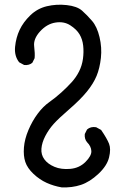

<svg xmlns="http://www.w3.org/2000/svg" viewBox="-20 -810 540 826"><path d="M245.1 -3.9Q210.9 -9.8 180.7 -23.4Q150.4 -37.1 124 -62Q97.7 -86.9 88.9 -113.3Q80.1 -139.6 83 -175.8Q85.9 -211.9 102.5 -251Q119.1 -290 142.1 -320.8Q165 -351.6 191.9 -370.6Q218.8 -389.6 243.7 -412.1Q268.6 -434.6 288.1 -456.1Q307.6 -477.5 320.3 -502.9Q333 -528.3 336.9 -557.1Q340.8 -585.9 337.9 -613.3Q335 -640.6 322.3 -662.1Q309.6 -683.6 282.2 -701.2Q254.9 -718.8 218.3 -712.9Q181.6 -707 152.3 -674.8Q123 -642.6 127 -610.8Q130.9 -579.1 128.9 -559.6L119.1 -540Q105.5 -528.3 84 -530.3L62.5 -542Q41 -569.3 44.9 -608.9Q48.8 -648.4 64.5 -681.6Q80.1 -714.8 110.4 -744.1Q140.6 -773.4 181.6 -783.2Q222.7 -793 267.1 -788.1Q311.5 -783.2 333 -764.2Q354.5 -745.1 376 -720.2Q397.5 -695.3 408.2 -650.4Q418.9 -605.5 414.1 -561Q409.2 -516.6 395.5 -483.4Q381.8 -450.2 353.5 -415.5Q325.2 -380.9 278.8 -340.8Q232.4 -300.8 210.9 -276.9Q189.5 -252.9 174.8 -224.6Q160.2 -196.3 158.2 -170.4Q156.2 -144.5 170.9 -124.5Q185.5 -104.5 214.4 -92.3Q243.2 -80.1 282.2 -83.5Q321.3 -86.9 347.7 -113.3Q374 -139.6 373 -160.2Q372.1 -180.7 354.5 -198.2Q342.8 -211.9 344.7 -233.4L354.5 -252.9Q370.1 -266.6 393.6 -262.7L415 -251Q440.4 -213.9 449.2 -191.4Q458 -168.9 449.2 -132.8Q440.4 -96.7 403.3 -62Q366.2 -27.3 328.1 -14.6Q290 -2 245.1 -3.9Z"/></svg>

Font: JasonHandwriting1
Style: Regular
Weight: 400
Version: Version 1.48.20